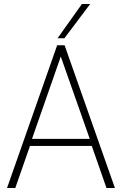

<svg xmlns="http://www.w3.org/2000/svg" viewBox="-20 -934 606 954"><path d="M15 0 264 -709H301L551 0H509L436 -209H129L56 0ZM139 -244H426L282 -653ZM266 -744 387 -914H428L300 -744Z"/></svg>

Font: Georama ExtraCondensed Thin ExtraLight
Style: Regular
Weight: 250
Version: Version 1.001